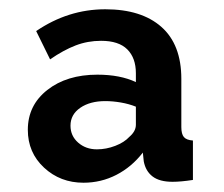

<svg xmlns="http://www.w3.org/2000/svg" viewBox="-20 -733 484 414"><path d="M160 -339Q110 -339 75 -371.5Q40 -404 40 -453Q40 -506 82 -539Q124 -572 190 -572Q239 -572 273 -556V-575Q273 -608 254.5 -626.5Q236 -645 198 -645Q169 -645 143 -635Q117 -625 88 -605L58 -666Q127 -713 207 -713Q285 -713 328 -675Q371 -637 371 -563V-459Q371 -444 376.5 -437.5Q382 -431 396 -430V-345Q383 -343 372 -342Q361 -341 352 -341Q324 -341 309 -352.5Q294 -364 290 -385L288 -404Q264 -373 231 -356Q198 -339 160 -339ZM189 -411Q209 -411 228.5 -418.5Q248 -426 259 -438Q273 -450 273 -464V-503Q258 -509 240.5 -512Q223 -515 207 -515Q174 -515 153 -500.5Q132 -486 132 -462Q132 -440 148.5 -425.5Q165 -411 189 -411Z"/></svg>

Font: Raleway Thin
Style: Bold
Weight: 700
Version: Version 4.026